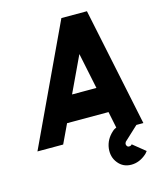

<svg xmlns="http://www.w3.org/2000/svg" viewBox="-132 -792 903 1096"><g transform="rotate(-15 320.0 -244.0)"><path d="M611 159 538 100Q537 101 537.5 101Q538 101 536 102Q531 108 522 108Q513 108 509 102Q504 95 505 88Q506 84 508 80Q510 76 513 74L611 -17H482Q474 -14 467 -10Q460 -6 455 -1Q413 36 406 88Q400 139 429 175Q458 212 507 212Q555 212 596 176Q601 172 604 167.5Q607 163 611 159ZM283 -263 383 -475 427 -263ZM213 -112H458L481 0H634L488 -700H337L8 0H160Z"/></g></svg>

Font: Unageo
Style: ExtraBold-Italic
Weight: 800
Designer: Richard Sepsi
Foundry: Richard Sepsi
Version: Version 2.000